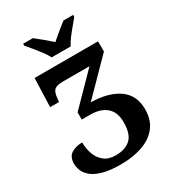

<svg xmlns="http://www.w3.org/2000/svg" viewBox="-221 -1049 1060 1179"><g transform="rotate(-30 308.5 -460.0)"><path d="M243 -771Q232 -794 212 -820.5Q192 -847 170.5 -873Q149 -899 133 -918V-931H202Q223 -915 255.5 -888Q288 -861 310 -841Q325 -855 345 -871.5Q365 -888 385 -904Q405 -920 419 -931H488V-918Q473 -899 451 -873Q429 -847 409 -820.5Q389 -794 378 -771ZM284 11Q210 11 161.5 -2Q113 -15 85.5 -36.5Q58 -58 46.5 -84Q35 -110 35 -136Q35 -185 66.5 -205Q98 -225 144 -225Q144 -183 157.5 -143.5Q171 -104 202 -78.5Q233 -53 285 -53Q351 -53 389 -87Q427 -121 427 -207Q427 -277 386 -312.5Q345 -348 271 -348H212V-399L417 -608H231Q186 -608 169 -594Q152 -580 148 -539L145 -511H82L89 -714H539V-642L313 -412Q436 -410 508.5 -359.5Q581 -309 581 -209Q581 -133 542 -84Q503 -35 436 -12Q369 11 284 11Z"/></g></svg>

Font: Noto Serif
Style: Bold
Weight: 700
Designer: Monotype Design Team
Foundry: Monotype Imaging Inc.
Version: Version 2.014